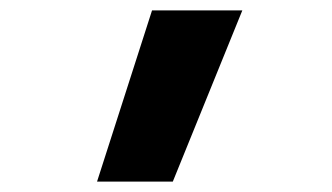

<svg xmlns="http://www.w3.org/2000/svg" viewBox="-20 -792 640 370"><path d="M167 -442 273 -772H447L313 -442Z"/></svg>

Font: Iosevka Custom Heavy Extended
Style: Regular
Weight: 900
Width: 7
Monospace: yes
Designer: Belleve Invis
Foundry: Belleve Invis
Version: Version 11.2.4; ttfautohint (v1.8.4)